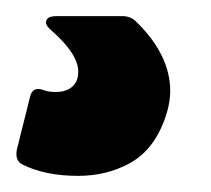

<svg xmlns="http://www.w3.org/2000/svg" viewBox="-59 -20 262 238"><path d="M-38 165 -22 101Q-19 86 -4 92Q1 94 10 94Q23 94 30.5 87.5Q38 81 38 69Q38 47 5 18Q-2 12 -2 8Q-2 0 11 0H93Q103 0 110 7Q152 48 152 93Q152 110 144 131Q130 167 101.5 182.5Q73 198 38 198Q-3 198 -31 184Q-41 179 -38 165Z"/></svg>

Font: Barlow Black
Style: Italic
Weight: 900
Italic angle: -7°
Designer: Jeremy Tribby
Foundry: Tribby Type
Version: Version 1.408